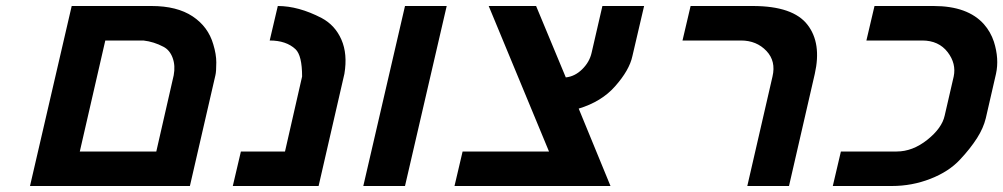

<svg xmlns="http://www.w3.org/2000/svg" viewBox="-20 -620 3344 640"><path d="M485 -600Q570 -600 622 -565.5Q674 -531 691 -472Q701 -439 701 -412Q701 -381 698 -369L613 0H80L219 -600ZM559 -369Q565 -401 555.5 -427Q546 -453 525 -464Q493 -481 458 -485H331L246 -115H501Z M987 -365Q987 -435 965 -456Q934 -485 879 -485L906 -600Q975 -600 1052 -560Q1097 -536 1118 -488Q1139 -440 1128 -374L1042 0H756L783 -115H930Z M1191 0 1330 -600H1469L1330 0Z M1866 -362Q1896 -365 1920.5 -389Q1945 -413 1952 -444L1988 -600H2127L2088 -433Q2078 -386 2030 -332Q1985 -281 1909 -258L2015 0H1495L1522 -115H1810L1609 -600H1767Z M2555 -365Q2567 -416 2535 -450Q2502 -485 2450 -485H2255L2282 -600H2489Q2624 -600 2672 -537Q2719 -476 2696 -374L2610 0H2471Z M3159 -365Q3168 -408 3139 -446Q3109 -485 3054 -485H2868L2895 -600H3092Q3206 -600 3260 -539Q3282 -514 3293 -481Q3311 -424 3300 -374L3266 -226Q3258 -193 3237 -160Q3214 -124 3180 -88Q3143 -48 3081.5 -24Q3020 0 2953 0H2756L2783 -115H2969Q3022 -115 3071 -154Q3120 -193 3129 -235Z"/></svg>

Font: Miedinger
Style: Bold-Italic
Weight: 700
Italic angle: -13°
Version: Version 001.000